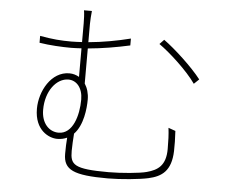

<svg xmlns="http://www.w3.org/2000/svg" viewBox="-54 -834 1108 917"><g transform="rotate(5 500.0 -375.0)"><path d="M159 -280C159 -370 210 -434 267 -434C306 -434 336 -400 336 -344C336 -268 310 -177 242 -177C197 -177 159 -214 159 -280ZM763 -246C767 -213 768 -184 768 -145C768 -65 730 -41 678 -27C646 -18 556 -10 496 -10C328 -10 312 -30 312 -96C312 -118 314 -153 316 -179C359 -223 367 -304 367 -347C367 -376 359 -402 346 -422V-590C414 -596 484 -608 547 -622V-655C484 -639 413 -626 346 -620V-708C346 -721 348 -756 350 -770H312C315 -756 316 -724 316 -708V-618C299 -617 281 -616 265 -616C214 -616 175 -619 114 -630V-597C163 -589 223 -586 266 -586C282 -586 299 -587 316 -588V-451C302 -459 287 -464 269 -464C182 -464 129 -366 129 -282C129 -179 198 -147 238 -147C256 -147 272 -151 285 -157C283 -134 282 -109 282 -79C282 -2 331 20 495 20C557 20 648 11 688 2C752 -12 796 -42 799 -138C800 -178 799 -185 797 -234ZM685 -641C738 -604 824 -525 865 -466L889 -489C845 -546 759 -625 706 -663Z"/></g></svg>

Font: Noto Sans CJK Thin
Style: Regular
Weight: 100
Designer: Ryoko NISHIZUKA (kana & ideographs); Paul D. Hunt (Latin, Greek & Cyrillic); Wenlong ZHANG (bopomofo); Sandoll Communica
Foundry: Adobe Systems Incorporated
Version: Version 1.000;PS 1;hotconv 1.0.78;makeotf.lib2.5.61930